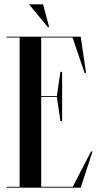

<svg xmlns="http://www.w3.org/2000/svg" viewBox="-20 -870 455 890"><path d="M179.5 -850H114.5L202 -744H208ZM317.1 -4H171V-421H243.6L260 -309H268V-537H260L243.6 -425H171V-696H316.4L372 -532H379L354 -700H11V-696H71V-4H11V0H354L409 -168H402Z"/></svg>

Font: Picaflor 96 pt
Style: Regular
Weight: 400
Designer: Ariel Martín Pérez
Foundry: Tunera Type Foundry
Version: Version 1.000;hotconv 1.0.109;makeotfexe 2.5.65596